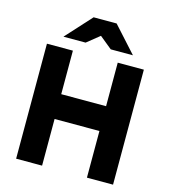

<svg xmlns="http://www.w3.org/2000/svg" viewBox="-131 -1025 997 1129"><g transform="rotate(15 367.5 -460.5)"><path d="M444 -765 368 -827 291 -765H156L298 -921H438L579 -765ZM504 0V-284H231V0H73V-700H231V-435H504V-700H663V0Z"/></g></svg>

Font: Overpass Heavy
Style: Regular
Weight: 900
Designer: Delve Withrington, Thomas Jockin
Foundry: Delve Fonts
Version: Version 3.000;DELV;Overpass